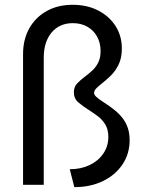

<svg xmlns="http://www.w3.org/2000/svg" viewBox="-20 -767 609 797"><path d="M161.6 0H75.7V-542.5Q75.7 -603.5 101.6 -649.4Q127.4 -695.3 173.8 -721.2Q220.2 -747.1 281.7 -747.1Q341.3 -747.1 387.2 -723.6Q433.1 -700.2 459.5 -659.2Q485.8 -618.2 485.8 -565.4Q485.8 -526.4 472.4 -499Q459 -471.7 439.9 -453.1Q420.9 -434.6 403.3 -420.9Q389.6 -410.2 380.1 -400.6Q370.6 -391.1 370.6 -381.3Q370.6 -373.5 379.4 -365.2Q388.2 -356.9 412.1 -341.3Q435.1 -326.7 454.6 -311Q474.1 -295.4 488.3 -277.3Q502.4 -259.3 510.3 -236.6Q518.1 -213.9 518.1 -185.1Q518.1 -128.4 488.3 -84.2Q458.5 -40 406.7 -15.1Q355 9.8 288.6 9.8L269.5 -64.5Q315.9 -64.5 352.1 -81.8Q388.2 -99.1 408.9 -129.6Q429.7 -160.2 429.7 -198.7Q429.7 -229.5 417.2 -250Q404.8 -270.5 386 -284.7Q367.2 -298.8 347.7 -311Q323.7 -326.2 305.2 -342Q286.6 -357.9 286.6 -383.8Q286.6 -406.2 300.5 -420.9Q314.5 -435.5 333 -449.2Q348.6 -460.9 363.3 -474.4Q377.9 -487.8 387.7 -507.1Q397.5 -526.4 397.5 -555.2Q397.5 -589.4 382.8 -615.5Q368.2 -641.6 342.3 -656.2Q316.4 -670.9 282.2 -670.9Q227.1 -670.9 194.3 -632.1Q161.6 -593.3 161.6 -527.8Z"/></svg>

Font: Kumbh Sans
Style: Regular
Weight: 400
Version: Version 1.005